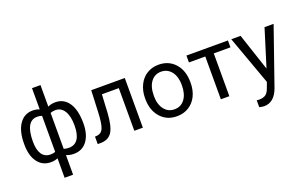

<svg xmlns="http://www.w3.org/2000/svg" viewBox="-105 -1228 3026 1919"><g transform="rotate(-20 1407.5 -268.5)"><path d="M48.8 -247.1C48.8 -167.5 65.9 -104.5 100.1 -58.6C133.8 -12.7 180.7 10.3 239.7 10.3C267.6 10.3 292 5.4 313.5 -3.9V203.1H403.8V-5.4C426.3 4.9 453.1 10.3 484.9 10.3C544.4 10.3 591.3 -12.7 625.5 -58.6C659.2 -104.5 676.3 -166.5 676.3 -244.1C676.3 -339.4 659.2 -412.1 625 -462.4C590.8 -512.7 543.9 -538.1 483.9 -538.1C453.1 -538.1 426.8 -532.2 403.8 -521V-750H313.5V-523.9C292.5 -533.2 268.6 -538.1 240.7 -538.1C181.2 -538.1 134.3 -512.7 100.1 -462.4C65.9 -412.1 48.8 -342.8 48.8 -254.4ZM585.9 -254.4C585.9 -125 539.1 -63.5 458.5 -63.5C436.5 -63.5 418.5 -66.4 403.8 -71.8V-454.1C418.9 -460.4 437 -463.9 457.5 -463.9C497.6 -463.9 528.8 -445.8 551.8 -409.2C574.7 -372.6 585.9 -320.8 585.9 -254.4ZM139.2 -244.1C139.2 -395 183.6 -463.9 263.2 -463.9C283.2 -463.9 299.8 -460.9 313.5 -455.6V-72.3C298.3 -66.4 281.2 -63.5 262.2 -63.5C182.6 -63.5 139.2 -125.5 139.2 -244.1Z M862.8 -528.3 853 -302.2C849.6 -219.7 841.3 -163.1 828.6 -132.3C815.9 -101.6 794.9 -85 765.6 -81.5L739.7 -79.6V0H775.9C829.1 -1.5 868.2 -22 893.1 -61C917.5 -100.1 932.6 -165 938.5 -255.9L949.2 -453.6H1128.9V0H1219.7V-528.3Z M1340.8 -262.7C1340.8 -180.7 1363.3 -114.7 1407.7 -64.9C1452.1 -15.1 1509.8 9.8 1581.5 9.8C1628.9 9.8 1671.4 -1.5 1708 -24.4C1744.6 -47.4 1772.5 -79.1 1792.5 -120.1C1812 -160.6 1821.8 -207 1821.8 -258.3V-264.6C1821.8 -347.2 1799.8 -413.6 1755.4 -463.4C1710.9 -513.2 1652.3 -538.1 1580.6 -538.1C1534.2 -538.1 1492.7 -526.9 1456.5 -504.4C1419.9 -481.9 1391.6 -450.2 1371.6 -408.7C1351.1 -367.2 1340.8 -320.8 1340.8 -269ZM1431.6 -258.3C1431.6 -324.2 1445.3 -375 1472.7 -410.6C1500 -446.3 1536.1 -463.9 1580.6 -463.9C1626 -463.9 1662.6 -445.8 1690.4 -410.2C1717.8 -374 1731.4 -327.1 1731.4 -269C1731.4 -204.1 1717.8 -153.8 1690.9 -118.2C1664.1 -82 1627.4 -64 1581.5 -64C1536.1 -64 1499.5 -81.5 1472.7 -117.2C1445.3 -152.8 1431.6 -199.7 1431.6 -258.3Z M2316.9 -528.3H1875.5V-455.1H2049.3V0H2139.6V-455.1H2316.9Z M2451.2 -528.3H2352.5L2541 -5.9L2521 47.9C2509.8 80.6 2496.1 103.5 2479 115.7C2461.9 127.9 2438 134.3 2407.2 134.3L2382.8 132.3V205.6L2416.5 211.9L2433.6 213.4C2505.4 213.4 2557.6 169.4 2590.3 81.5L2802.7 -528.3H2706.1L2583 -132.3Z"/></g></svg>

Font: Roboto
Style: Regular
Weight: 400
Designer: Google
Version: Version 2.137; 2017